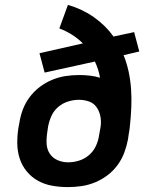

<svg xmlns="http://www.w3.org/2000/svg" viewBox="-20 -755 640 783"><path d="M257 8Q224 8 193 2.5Q162 -3 135.5 -17.5Q109 -32 89.5 -55.5Q70 -79 60.5 -108Q51 -137 50.5 -169Q50 -201 55 -233L59 -254Q63 -281 73 -308Q83 -335 101 -359Q119 -383 143 -401Q167 -419 194 -430Q221 -441 248.5 -445Q276 -449 304 -449Q326 -449 347 -446.5Q368 -444 388 -438Q385 -456 379.5 -472.5Q374 -489 367 -504L162 -459L141 -538L318 -578Q298 -598 273.5 -613.5Q249 -629 222 -639L257 -735Q314 -719 362 -685.5Q410 -652 443 -606L527 -624L548 -545L484 -530Q497 -498 504.5 -463Q512 -428 514.5 -392Q517 -356 515.5 -318.5Q514 -281 510 -244Q509 -235 508 -226Q507 -217 505 -208L502 -187Q497 -160 487 -133Q477 -106 459.5 -82Q442 -58 418 -40Q394 -22 367 -11Q340 0 312 4Q284 8 257 8ZM258 -93Q280 -93 302.5 -100Q325 -107 343 -122.5Q361 -138 371 -159.5Q381 -181 384 -203L386 -214Q387 -220 388 -225.5Q389 -231 390 -237L391 -244Q393 -265 388.5 -284.5Q384 -304 372.5 -319.5Q361 -335 342 -341.5Q323 -348 302 -348Q280 -348 257.5 -341Q235 -334 217 -318.5Q199 -303 189.5 -281.5Q180 -260 176 -238L173 -217Q169 -193 170 -170Q171 -147 182.5 -129Q194 -111 214.5 -102Q235 -93 258 -93Z"/></svg>

Font: Iosevka SS04 Extended
Style: Bold Italic
Weight: 700
Width: 7
Italic angle: -9°
Monospace: yes
Designer: Belleve Invis
Foundry: Belleve Invis
Version: Version 19.0.0; ttfautohint (v1.8.4)